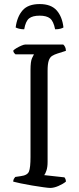

<svg xmlns="http://www.w3.org/2000/svg" viewBox="-20 -924 389 944"><path d="M227 0Q218 0 193 -3.5Q168 -7 137.5 -12Q107 -17 81.5 -22.5Q56 -28 45 -31Q45 -39 48.5 -45Q52 -51 55 -54L82 -58Q115 -62 122.5 -81Q130 -100 130 -152V-580Q130 -622 137.5 -638Q145 -654 147 -657H56Q53 -659 49.5 -663.5Q46 -668 45 -675Q50 -681 62 -688Q74 -695 86 -700Q98 -705 104 -705H291Q296 -701 300 -693Q304 -685 304 -674L263 -661Q247 -656 236 -649Q225 -642 219.5 -625.5Q214 -609 214 -575V-128Q214 -103 208.5 -86Q203 -69 197 -63L297 -52Q299 -50 301.5 -44.5Q304 -39 304 -31Q289 -19 267 -9.5Q245 0 227 0ZM175 -904Q231 -904 258.5 -873Q286 -842 292 -789Q288 -786 277.5 -783Q267 -780 251 -780Q243 -820 226 -833.5Q209 -847 175 -847Q140 -847 123 -833.5Q106 -820 99 -780Q85 -780 73.5 -783Q62 -786 57 -789Q64 -842 91 -873Q118 -904 175 -904Z"/></svg>

Font: Texturina 72pt
Style: Regular
Weight: 400
Designer: Guillermo Torres Carreño
Foundry: Omnibus-Type
Version: Version 1.002; ttfautohint (v1.8.3)